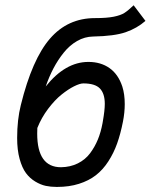

<svg xmlns="http://www.w3.org/2000/svg" viewBox="-20 -719 579 738"><path d="M155.8 -386.7Q231 -481 319.8 -481Q367.2 -481 400.9 -457.3Q434.6 -433.6 450.2 -386.2Q459.5 -356.9 459.5 -318.8Q459.5 -286.6 452.6 -251.5Q443.4 -204.6 430.2 -167.5Q417 -130.4 396.2 -98.4Q375.5 -66.4 348.4 -45.4Q321.3 -24.4 283.7 -12.5Q246.1 -0.5 199.7 -0.5H198.7H197.3Q175.3 -0.5 155.8 -4.6Q136.2 -8.8 115.5 -21.2Q94.7 -33.7 79.8 -53.7Q64.9 -73.7 55.4 -108.2Q45.9 -142.6 45.9 -188.5Q45.9 -258.8 60.1 -315.4Q103.5 -491.2 171.9 -570.3Q240.2 -649.4 345.2 -649.4Q390.6 -649.4 417.2 -654.8Q443.8 -660.2 458 -669.2Q472.2 -678.2 493.7 -698.7L539.1 -638.7Q506.8 -610.4 463.1 -595.2Q419.4 -580.1 337.9 -578.6Q305.7 -578.1 276.6 -561.5Q247.6 -544.9 225.1 -516.8Q202.6 -488.8 185.5 -456.3Q168.5 -423.8 155.8 -386.7ZM374 -245.1 375.5 -253.9Q382.8 -295.4 382.8 -319.8Q382.8 -359.4 364 -378.9Q345.2 -398.4 300.3 -398.4Q287.1 -398.4 264.6 -387.2Q242.2 -376 216.6 -355.5Q190.9 -335 165 -300.8Q139.2 -266.6 123.5 -227.1Q123 -219.7 123 -205.6Q123 -76.2 214.4 -76.2Q250.5 -76.7 279.3 -91.1Q308.1 -105.5 326.4 -130.1Q344.7 -154.8 356.2 -182.9Q367.7 -210.9 374 -245.1Z"/></svg>

Font: Fantasque Sans Mono
Style: Italic
Weight: 400
Italic angle: -11°
Monospace: yes
Designer: Jany Belluz
Version: Version 1.8.0 ; ttfautohint (v1.8.2)